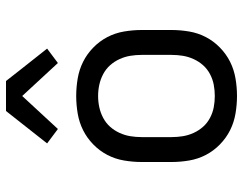

<svg xmlns="http://www.w3.org/2000/svg" viewBox="-105 -697 810 640"><g transform="rotate(-90 300.0 -377.0)"><path d="M300 8Q271 8 241.5 3Q212 -2 186 -15Q160 -28 138.5 -49Q117 -70 103.5 -96Q90 -122 85 -151.5Q80 -181 80 -210V-310Q80 -339 85 -368.5Q90 -398 103.5 -424Q117 -450 138.5 -471Q160 -492 186 -505Q212 -518 241.5 -523Q271 -528 300 -528Q329 -528 358.5 -523Q388 -518 414 -505Q440 -492 461.5 -471Q483 -450 496.5 -424Q510 -398 515 -368.5Q520 -339 520 -310V-210Q520 -181 515 -151.5Q510 -122 496.5 -96Q483 -70 461.5 -49Q440 -28 414 -15Q388 -2 358.5 3Q329 8 300 8ZM300 -66Q319 -66 337.5 -69.5Q356 -73 373 -82Q390 -91 402.5 -105Q415 -119 423 -136.5Q431 -154 434 -172.5Q437 -191 437 -210V-310Q437 -329 434 -347.5Q431 -366 423 -383.5Q415 -401 402.5 -415Q390 -429 373 -438Q356 -447 337.5 -451Q319 -455 300 -455Q281 -455 262.5 -451Q244 -447 227 -438Q210 -429 197.5 -415Q185 -401 177 -383.5Q169 -366 166 -347.5Q163 -329 163 -310V-210Q163 -191 166 -172.5Q169 -154 177 -136.5Q185 -119 197.5 -105Q210 -91 227 -82Q244 -73 262.5 -69.5Q281 -66 300 -66ZM190 -589 142 -625 250 -762H350L386 -716L458 -625L410 -589L300 -708Z"/></g></svg>

Font: Iosevka Aile
Style: Regular
Weight: 400
Designer: Belleve Invis
Foundry: Belleve Invis
Version: Version 28.0.1; ttfautohint (v1.8.4)